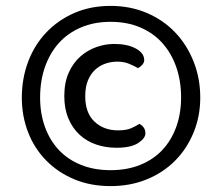

<svg xmlns="http://www.w3.org/2000/svg" viewBox="-20 -629 753 651"><path d="M54 -298Q54 -363 75.5 -420Q97 -477 137 -519Q177 -561 232 -585Q287 -609 355 -609Q422 -609 478 -585Q534 -561 574 -519Q614 -477 636.5 -420Q659 -363 659 -298Q659 -235 636.5 -180Q614 -125 574 -84.5Q534 -44 478 -21Q422 2 355 2Q287 2 232 -21Q177 -44 137 -84.5Q97 -125 75.5 -180Q54 -235 54 -298ZM355 -555Q299 -555 254.5 -536Q210 -517 179.5 -483Q149 -449 132.5 -402Q116 -355 116 -298Q116 -244 132.5 -198.5Q149 -153 179.5 -120.5Q210 -88 254.5 -70Q299 -52 355 -52Q411 -52 455.5 -70Q500 -88 530.5 -120.5Q561 -153 577.5 -198.5Q594 -244 594 -298Q594 -355 577.5 -402Q561 -449 530.5 -483Q500 -517 455.5 -536Q411 -555 355 -555ZM377 -420Q356 -420 336.5 -413Q317 -406 302 -392Q287 -378 278 -356Q269 -334 269 -303Q269 -246 300.5 -216.5Q332 -187 380 -187Q408 -187 424 -194Q440 -201 453 -209Q473 -198 473 -177Q473 -160 448.5 -144Q424 -128 375 -128Q338 -128 306 -139Q274 -150 250 -172Q226 -194 212 -227Q198 -260 198 -303Q198 -349 213 -382.5Q228 -416 252.5 -437.5Q277 -459 307 -469.5Q337 -480 367 -480Q412 -480 440.5 -464.5Q469 -449 469 -425Q469 -417 462.5 -409.5Q456 -402 448 -398Q434 -406 417 -413Q400 -420 377 -420Z"/></svg>

Font: Baloo Chettan 2
Style: Regular
Weight: 400
Designer: Maithili Shingre, Unnati Kotecha and Ek Type
Foundry: Ek Type
Version: Version 1.640;hotconv 1.0.111;makeotfexe 2.5.65597; ttfautoh